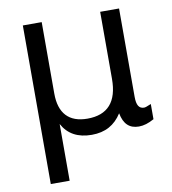

<svg xmlns="http://www.w3.org/2000/svg" viewBox="-84 -620 804 900"><g transform="rotate(-10 318.0 -169.5)"><path d="M85 208V-546.9H174.8V-207Q174.8 -136.2 208.5 -100.1Q242.2 -64 308.1 -64Q380.4 -64 416.7 -105Q453.1 -146 453.1 -228V-546.9H543V-126Q543 -96.7 551.5 -82.8Q560.1 -68.8 578.1 -68.8Q582.5 -68.8 590.3 -71.5Q598.1 -74.2 611.8 -80.1V-7.8Q591.8 3.4 574 8.8Q556.2 14.2 539.1 14.2Q505.4 14.2 485.4 -4.9Q465.3 -23.9 458 -63Q433.6 -24.4 398.2 -5.1Q362.8 14.2 314.9 14.2Q265.1 14.2 230.2 -4.9Q195.3 -23.9 174.8 -62V208Z"/></g></svg>

Font: Pangururan
Style: Regular
Weight: 400
Designer: Uli Kozok
Foundry: Michael Everson and Uli Kozok
Version: Version 1.005